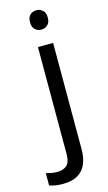

<svg xmlns="http://www.w3.org/2000/svg" viewBox="-201 -785 604 1074"><g transform="rotate(-15 101.5 -248.5)"><path d="M22 240Q-3 240 -22 236.5Q-41 233 -55 228V157Q-40 161 -24 164Q-8 167 11 167Q43 167 64 149.5Q85 132 85 83V-536H173V80Q173 130 157 166Q141 202 108 221Q75 240 22 240ZM78 -681Q78 -710 93 -723.5Q108 -737 130 -737Q150 -737 165.5 -723.5Q181 -710 181 -681Q181 -653 165.5 -639Q150 -625 130 -625Q108 -625 93 -639Q78 -653 78 -681Z"/></g></svg>

Font: Noto Sans Malayalam
Style: Regular
Weight: 400
Designer: Jelle Bosma - Monotype Design Team
Foundry: Monotype Imaging Inc.
Version: Version 2.103